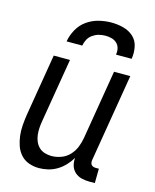

<svg xmlns="http://www.w3.org/2000/svg" viewBox="-113 -816 726 901"><g transform="rotate(15 250.0 -366.0)"><path d="M163 8Q137 8 113.5 -0.5Q90 -9 74 -27Q58 -45 50 -68Q42 -91 39 -116Q36 -141 38 -167Q40 -193 44 -219L94 -520H173L121 -208Q118 -191 117 -174Q116 -157 118 -140.5Q120 -124 126.5 -109Q133 -94 144.5 -83Q156 -72 172 -67Q188 -62 205 -62Q228 -62 251.5 -70.5Q275 -79 292 -97Q309 -115 318 -137.5Q327 -160 331 -183L387 -520H466L395 -93Q394 -86 395 -80Q396 -74 399.5 -70Q403 -66 408.5 -64Q414 -62 421 -62H436L435 8H409Q389 8 370.5 3.5Q352 -1 338 -13.5Q324 -26 318.5 -44Q313 -62 315 -82Q303 -62 286.5 -44.5Q270 -27 250 -15Q230 -3 207.5 2.5Q185 8 163 8ZM135 -600Q140 -630 156 -659Q172 -688 198.5 -706.5Q225 -725 255.5 -732.5Q286 -740 316 -740Q346 -740 374.5 -732.5Q403 -725 423.5 -706.5Q444 -688 450 -659Q456 -630 451 -600H375Q378 -616 374.5 -630.5Q371 -645 360.5 -655Q350 -665 335.5 -669Q321 -673 305 -673Q289 -673 273.5 -669Q258 -665 243.5 -655Q229 -645 221.5 -630.5Q214 -616 211 -600Z"/></g></svg>

Font: Iosevka Curly
Style: Italic
Weight: 400
Italic angle: -9°
Monospace: yes
Designer: Belleve Invis
Foundry: Belleve Invis
Version: Version 22.1.2; ttfautohint (v1.8.4)